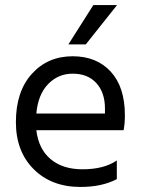

<svg xmlns="http://www.w3.org/2000/svg" viewBox="-20 -736 562 761"><path d="M443 -26Q384 5 299 5Q184 5 113.5 -65.5Q43 -136 43 -252Q43 -373 106 -443Q169 -513 268 -513Q363 -513 419 -452Q475 -391 475 -279Q475 -247 470 -220H124Q133 -145 181 -105Q229 -65 307 -65Q392 -65 443 -100ZM268 -444Q211 -444 171 -403Q131 -362 124 -286H396V-306Q396 -369 362 -406.5Q328 -444 268 -444ZM320 -560H251L350 -716H444Z"/></svg>

Font: Hind Guntur
Style: Regular
Weight: 400
Designer: Manushi Parikh, Hitesh Malaviya
Foundry: Indian Type Foundry
Version: Version 1.002;PS 1.0;hotconv 1.0.86;makeotf.lib2.5.63406; tt